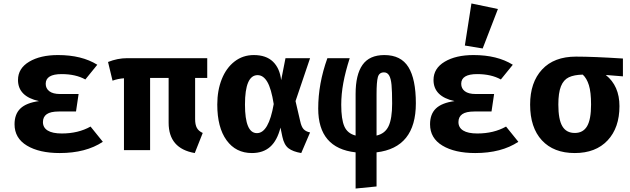

<svg xmlns="http://www.w3.org/2000/svg" viewBox="-20 -867 3640 1109"><path d="M320 -223Q272 -223 250 -207.5Q228 -192 228 -162Q228 -130 255.5 -113Q283 -96 337 -96Q432 -96 503 -136L574 -48Q476 17 325 17Q207 17 135.5 -26Q64 -69 64 -149Q64 -208 98 -240.5Q132 -273 205 -283Q84 -310 84 -405Q84 -472 148.5 -510.5Q213 -549 315 -549Q452 -549 542 -493L473 -408Q417 -439 336 -439Q244 -439 244 -383Q244 -356 265 -340Q286 -324 327 -324H434L419 -223Z M1107 -417V-179Q1107 -147 1117 -128.5Q1127 -110 1151 -99L1105 17Q954 -9 954 -158V-417H847V0H696V-415Q659 -412 630 -401L604 -509Q659 -531 715 -531H1177V-417Z M1604 -404 1629 -531H1771L1687 -283L1714 -167Q1721 -134 1734 -120.5Q1747 -107 1771 -102L1720 17Q1672 9 1646.5 -10.5Q1621 -30 1611 -77L1600 -130Q1581 -55 1540.5 -19Q1500 17 1435 17Q1342 17 1288.5 -57Q1235 -131 1235 -263Q1235 -345 1261 -410Q1287 -475 1335 -512Q1383 -549 1446 -549Q1517 -549 1556.5 -511Q1596 -473 1604 -404ZM1395 -263Q1395 -98 1464 -98Q1532 -98 1561 -266Q1547 -355 1524 -394Q1501 -433 1468 -433Q1395 -433 1395 -263Z M2382 -270Q2382 -14 2155 13V210L2034 222V13Q1818 -11 1818 -240Q1818 -384 1871 -531H2000Q1975 -453 1963 -388Q1951 -323 1951 -262Q1951 -178 1969 -137Q1987 -96 2034 -84V-324Q2034 -436 2074 -492.5Q2114 -549 2200 -549Q2296 -549 2339 -479.5Q2382 -410 2382 -270ZM2155 -323V-84Q2204 -95 2224.5 -138.5Q2245 -182 2245 -269Q2245 -339 2241.5 -376.5Q2238 -414 2227.5 -431.5Q2217 -449 2198 -449Q2170 -449 2162.5 -421.5Q2155 -394 2155 -323Z M2720 -223Q2672 -223 2650 -207.5Q2628 -192 2628 -162Q2628 -130 2655.5 -113Q2683 -96 2737 -96Q2832 -96 2903 -136L2974 -48Q2876 17 2725 17Q2607 17 2535.5 -26Q2464 -69 2464 -149Q2464 -208 2498 -240.5Q2532 -273 2605 -283Q2484 -310 2484 -405Q2484 -472 2548.5 -510.5Q2613 -549 2715 -549Q2852 -549 2942 -493L2873 -408Q2817 -439 2736 -439Q2644 -439 2644 -383Q2644 -356 2665 -340Q2686 -324 2727 -324H2834L2819 -223ZM2856 -815 2768 -587 2665 -604 2703 -847Z M3578 -426 3479 -434Q3558 -371 3558 -254Q3558 -129 3489.5 -56Q3421 17 3300 17Q3178 17 3110 -56.5Q3042 -130 3042 -263Q3042 -391 3111 -465.5Q3180 -540 3307 -540Q3406 -540 3578 -529ZM3394 -263Q3394 -335 3381.5 -375Q3369 -415 3346 -436Q3296 -435 3265.5 -420.5Q3235 -406 3220 -368.5Q3205 -331 3205 -263Q3205 -177 3228 -138Q3251 -99 3300 -99Q3348 -99 3371 -138Q3394 -177 3394 -263Z"/></svg>

Font: Fira Mono
Style: Bold
Weight: 700
Monospace: yes
Designer: Carrois Corporate & Edenspiekermann AG
Foundry: Carrois Corporate GbR & Edenspiekermann AG
Version: Version 3.206